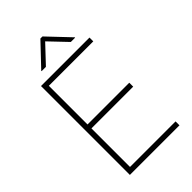

<svg xmlns="http://www.w3.org/2000/svg" viewBox="-265 -989 1080 1080"><g transform="rotate(-45 274.5 -449.0)"><path d="M95.7 -707H481.4V-676.8H127.9V-369.1H460V-337.9H127.9V-31.2H490.2V0H95.7ZM290 -868.2 191.4 -763.7H157.2V-766.6L282.2 -898.4H298.8L423.8 -766.6V-763.7H389.6Z"/></g></svg>

Font: Pretendard Thin
Style: Regular
Weight: 100
Designer: Base glyphs from Inter by Rasmus Andersson; Hangeul glyphs from Noto Sans CJK(Source Han Sans) by Jang Soo-young and Kan
Foundry: Kil Hyung-jin
Version: Version 1.309